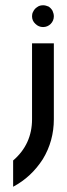

<svg xmlns="http://www.w3.org/2000/svg" viewBox="-20 -599 256 731"><path d="M30 112C77 87 114 52 143 7C171 -39 185 -90 185 -145V-434H102V-145C102 -82 78 -29 30 12ZM144 -496C155 -496 165 -500 173 -508C181 -516 185 -526 185 -537C185 -544 183 -551 180 -558C176 -565 171 -570 165 -574C158 -577 151 -579 144 -579C138 -579 133 -578 128 -576C123 -573 118 -570 115 -567C111 -563 108 -559 106 -554C103 -549 102 -543 102 -537C102 -526 106 -516 115 -508C123 -500 133 -496 144 -496Z"/></svg>

Font: Kunika
Style: Regular
Weight: 400
Designer: Leo Kuroshita
Foundry: kurogedelic
Version: Version 1.000;PS 001.000;hotconv 1.0.88;makeotf.lib2.5.64775